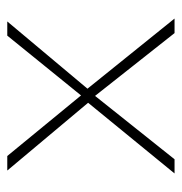

<svg xmlns="http://www.w3.org/2000/svg" viewBox="-6 -494 500 528"><g transform="rotate(-90 244.0 -230.0)"><path d="M417 0 240 -224 231 -231 39 -460H79L249 -253L258 -247L457 0ZM31 0 233 -247 247 -222 70 0ZM257 -231 243 -254 410 -460H449Z"/></g></svg>

Font: Outfit Thin
Style: Regular
Weight: 100
Designer: Rodrigo Fuenzalida
Foundry: fragTYPE
Version: Version 1.000